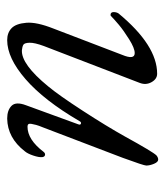

<svg xmlns="http://www.w3.org/2000/svg" viewBox="18 -472 471 548"><g transform="rotate(-90 254.0 -198.5)"><path d="M291 -36 396 -309Q406 -336 405.5 -350.5Q405 -365 399.5 -368Q394 -371 384 -372Q344 -374 281 -297Q256 -267 211.5 -198.5Q167 -130 138 -78Q94 2 84 12Q78 17 72 17Q65 17 60 5Q55 -7 55 -17Q55 -24 77 -84L164 -312Q169 -324 171 -331.5Q173 -339 174 -345Q175 -351 173 -353.5Q171 -356 166 -356Q129 -356 94 -310Q90 -305 85 -306Q80 -307 79 -314Q78 -323 83.5 -339.5Q89 -356 96 -364Q134 -413 189 -414Q213 -414 225.5 -401.5Q238 -389 227 -360L173 -212Q170 -205 174.5 -203.5Q179 -202 182 -208Q241 -309 301.5 -361.5Q362 -414 413 -414Q434 -414 447 -401.5Q460 -389 462.5 -359.5Q465 -330 446 -282L371 -86Q356 -50 376 -50Q390 -50 415.5 -66Q441 -82 457 -95.5Q473 -109 482 -118Q483 -119 485 -119Q493 -119 493 -110Q493 -102 489 -96Q398 14 317 14Q302 14 293 -2Q284 -18 291 -36Z"/></g></svg>

Font: EB Garamond 12
Style: Italic
Weight: 400
Italic angle: -17°
Version: Version 0.016; ttfautohint (v1.8.4)